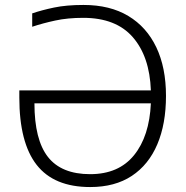

<svg xmlns="http://www.w3.org/2000/svg" viewBox="-20 -745 751 775"><path d="M316 -673Q253 -673 202.5 -662Q152 -651 110 -637V-691Q148 -704 198 -714.5Q248 -725 317 -725Q424 -725 498 -680.5Q572 -636 611 -554Q650 -472 650 -358Q650 -245 615 -162.5Q580 -80 512 -35Q444 10 344 10Q198 10 128 -79.5Q58 -169 58 -351V-380H589Q584 -517 516 -595Q448 -673 316 -673ZM344 -42Q459 -42 521 -118.5Q583 -195 589 -328H119Q119 -181 173.5 -111.5Q228 -42 344 -42Z"/></svg>

Font: Noto Sans Light
Style: Regular
Weight: 300
Designer: Monotype Design Team
Foundry: Monotype Imaging Inc.
Version: Version 2.007